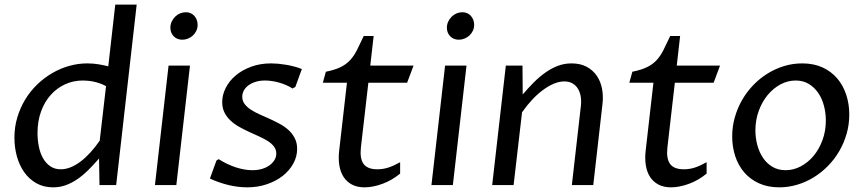

<svg xmlns="http://www.w3.org/2000/svg" viewBox="-20 -802 3743 832"><path d="M439.5 -428.7Q426.3 -436 412.1 -440.9Q397.9 -445.8 384.8 -448.5Q371.6 -451.2 359.6 -452.1Q347.7 -453.1 338.9 -453.1Q298.3 -453.1 262.7 -437Q227.1 -420.9 200.2 -391.1Q173.3 -361.3 158 -319.3Q142.6 -277.3 142.6 -225.6Q142.6 -194.8 148.4 -166.3Q154.3 -137.7 166.7 -116Q179.2 -94.2 198.2 -81.3Q217.3 -68.4 243.2 -68.4Q264.2 -68.4 285.6 -76.9Q307.1 -85.4 328.6 -101.6Q350.1 -117.7 371.1 -140.6Q392.1 -163.6 412.1 -192.4ZM479.5 -782.2H572.3L483.4 0H411.1L409.2 -115.2Q384.3 -86.4 360.6 -63.2Q336.9 -40 312.7 -23.9Q288.6 -7.8 263.4 1Q238.3 9.8 210 9.8Q168.9 9.8 137.5 -8.1Q106 -25.9 85 -55.7Q64 -85.4 53.2 -124.3Q42.5 -163.1 42.5 -205.1Q42.5 -252 55.2 -293.9Q67.9 -335.9 89.8 -371.8Q111.8 -407.7 141.8 -436.5Q171.9 -465.3 207 -485.6Q242.2 -505.9 280.5 -516.6Q318.8 -527.3 357.9 -527.3Q384.3 -527.3 408.2 -523.2Q432.1 -519 449.2 -514.6Z M710.4 -517.6H803.2L744.1 0H651.4ZM770 -629.9Q747.1 -629.9 732.7 -644.8Q718.3 -659.7 718.3 -682.1Q718.3 -695.8 723.9 -708Q729.5 -720.2 738.8 -729.5Q748 -738.8 760.3 -743.9Q772.5 -749 785.6 -749Q796.4 -749 805.9 -744.9Q815.4 -740.7 822 -733.4Q828.6 -726.1 832.5 -716.1Q836.4 -706.1 836.4 -694.8Q836.4 -680.7 830.8 -668.7Q825.2 -656.7 815.9 -648.2Q806.6 -639.6 794.7 -634.8Q782.7 -629.9 770 -629.9Z M918 -106.4 927.7 -112.3Q962.9 -89.8 1001.2 -77.1Q1039.6 -64.5 1073.7 -64.5Q1097.2 -64.5 1116.2 -70.3Q1135.3 -76.2 1148.7 -86.2Q1162.1 -96.2 1169.7 -109.1Q1177.2 -122.1 1177.2 -136.7Q1177.2 -153.8 1167.2 -167Q1157.2 -180.2 1140.6 -190.7Q1124 -201.2 1103 -210.7Q1082 -220.2 1060.1 -230.2Q1038.1 -240.2 1017.1 -252Q996.1 -263.7 979.5 -279.1Q962.9 -294.4 952.9 -314Q942.9 -333.5 942.9 -359.9Q942.9 -391.1 958.3 -421.4Q973.6 -451.7 1001.5 -475.1Q1029.3 -498.5 1068.4 -512.9Q1107.4 -527.3 1154.8 -527.3Q1168.5 -527.3 1184.8 -525.9Q1201.2 -524.4 1218.8 -521.5Q1236.3 -518.6 1254.2 -513.9Q1272 -509.3 1288.1 -502.9L1259.8 -425.3L1247.6 -418.5Q1234.9 -426.8 1219.7 -433.3Q1204.6 -439.9 1189 -444.3Q1173.3 -448.7 1157.7 -450.9Q1142.1 -453.1 1128.4 -453.1Q1106 -453.1 1087.9 -447.5Q1069.8 -441.9 1056.9 -432.4Q1043.9 -422.9 1036.9 -410.2Q1029.8 -397.5 1029.8 -382.8Q1029.8 -364.7 1040 -351.3Q1050.3 -337.9 1066.9 -326.9Q1083.5 -315.9 1105 -306.4Q1126.5 -296.9 1148.7 -286.9Q1170.9 -276.9 1192.4 -265.1Q1213.9 -253.4 1230.5 -238.3Q1247.1 -223.1 1257.3 -203.1Q1267.6 -183.1 1267.6 -156.7Q1267.6 -123.5 1251 -93.3Q1234.4 -63 1205.3 -40Q1176.3 -17.1 1136.7 -3.7Q1097.2 9.8 1051.3 9.8Q1011.7 9.8 970 -0.2Q928.2 -10.3 889.6 -28.3Z M1483.4 -443.4H1378.9L1392.1 -491.2Q1431.2 -499 1455.6 -511Q1480 -522.9 1496.8 -541Q1513.7 -559.1 1526.6 -584.7Q1539.6 -610.4 1556.2 -646H1599.1L1584.5 -517.6H1772L1744.1 -443.4H1576.2L1543.9 -163.1Q1538.6 -115.2 1555.4 -91.8Q1572.3 -68.4 1615.2 -68.4Q1639.6 -68.4 1662.8 -75.9Q1686 -83.5 1713.9 -99.1V-49.8Q1696.3 -35.2 1676.8 -23.9Q1657.2 -12.7 1637.2 -5.4Q1617.2 2 1597.4 5.9Q1577.6 9.8 1560.1 9.8Q1527.8 9.8 1505.1 -2.2Q1482.4 -14.2 1468.8 -35.4Q1455.1 -56.6 1450.4 -85.7Q1445.8 -114.7 1449.7 -148.4Z M1908.7 -517.6H2001.5L1942.4 0H1849.6ZM1968.3 -629.9Q1945.3 -629.9 1930.9 -644.8Q1916.5 -659.7 1916.5 -682.1Q1916.5 -695.8 1922.1 -708Q1927.7 -720.2 1937 -729.5Q1946.3 -738.8 1958.5 -743.9Q1970.7 -749 1983.9 -749Q1994.6 -749 2004.2 -744.9Q2013.7 -740.7 2020.3 -733.4Q2026.9 -726.1 2030.8 -716.1Q2034.7 -706.1 2034.7 -694.8Q2034.7 -680.7 2029.1 -668.7Q2023.4 -656.7 2014.2 -648.2Q2004.9 -639.6 1992.9 -634.8Q1981 -629.9 1968.3 -629.9Z M2497.1 -342.8Q2499.5 -363.3 2496.6 -382.6Q2493.7 -401.9 2484.9 -416.7Q2476.1 -431.6 2461.2 -440.4Q2446.3 -449.2 2425.3 -449.2Q2403.3 -449.2 2379.6 -439.2Q2356 -429.2 2332.3 -411.6Q2308.6 -394 2285.6 -369.4Q2262.7 -344.7 2242.2 -315.4L2205.6 0H2112.8L2171.9 -517.6H2244.1L2245.1 -392.6Q2268.6 -420.4 2293 -444.8Q2317.4 -469.2 2343.3 -487.5Q2369.1 -505.9 2397.2 -516.6Q2425.3 -527.3 2456.5 -527.3Q2495.1 -527.3 2522.5 -512.5Q2549.8 -497.6 2566.4 -473.1Q2583 -448.7 2588.9 -417Q2594.7 -385.3 2590.8 -351.6L2550.8 0H2458Z M2811.5 -443.4H2707L2720.2 -491.2Q2759.3 -499 2783.7 -511Q2808.1 -522.9 2825 -541Q2841.8 -559.1 2854.7 -584.7Q2867.7 -610.4 2884.3 -646H2927.2L2912.6 -517.6H3100.1L3072.3 -443.4H2904.3L2872.1 -163.1Q2866.7 -115.2 2883.5 -91.8Q2900.4 -68.4 2943.4 -68.4Q2967.8 -68.4 2991 -75.9Q3014.2 -83.5 3042 -99.1V-49.8Q3024.4 -35.2 3004.9 -23.9Q2985.4 -12.7 2965.3 -5.4Q2945.3 2 2925.5 5.9Q2905.8 9.8 2888.2 9.8Q2856 9.8 2833.3 -2.2Q2810.5 -14.2 2796.9 -35.4Q2783.2 -56.6 2778.6 -85.7Q2773.9 -114.7 2777.8 -148.4Z M3356.9 9.8Q3307.1 9.8 3269 -7.6Q3231 -24.9 3205.1 -54.9Q3179.2 -85 3166 -125.2Q3152.8 -165.5 3152.8 -210.9Q3152.8 -253.9 3164.3 -293.9Q3175.8 -334 3196 -369.1Q3216.3 -404.3 3244.6 -433.6Q3272.9 -462.9 3306.6 -483.6Q3340.3 -504.4 3378.2 -515.9Q3416 -527.3 3456.1 -527.3Q3506.3 -527.3 3544.4 -509.8Q3582.5 -492.2 3608.2 -461.9Q3633.8 -431.6 3647 -391.4Q3660.2 -351.1 3660.2 -305.7Q3660.2 -262.2 3648.7 -222.2Q3637.2 -182.1 3616.7 -147Q3596.2 -111.8 3567.9 -83Q3539.6 -54.2 3505.9 -33.4Q3472.2 -12.7 3434.3 -1.5Q3396.5 9.8 3356.9 9.8ZM3384.3 -64.5Q3418.5 -64.5 3450 -81.1Q3481.4 -97.7 3505.6 -126.7Q3529.8 -155.8 3544.2 -195.1Q3558.6 -234.4 3558.6 -279.8Q3558.6 -313 3550.3 -344.2Q3542 -375.5 3525.4 -399.7Q3508.8 -423.8 3484.4 -438.5Q3460 -453.1 3427.7 -453.1Q3393.6 -453.1 3362.1 -436.3Q3330.6 -419.4 3306.4 -390.1Q3282.2 -360.8 3267.8 -321.3Q3253.4 -281.7 3253.4 -236.8Q3253.4 -203.6 3262 -172.4Q3270.5 -141.1 3286.9 -117.2Q3303.2 -93.3 3327.6 -78.9Q3352.1 -64.5 3384.3 -64.5Z"/></svg>

Font: Proza Libre
Style: Italic
Weight: 400
Designer: Jasper de Waard
Foundry: Jasper de Waard
Version: Version 1.000; ttfautohint (v1.4.1.8-43bc)